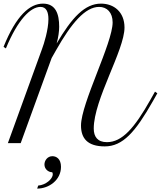

<svg xmlns="http://www.w3.org/2000/svg" viewBox="-20 -806 907 1082"><path d="M681.6 -650.9C681.6 -738.8 621.6 -785.6 549.3 -785.6C458 -785.6 385.3 -707.5 299.3 -561C309.1 -596.7 313.5 -630.4 313.5 -655.3C313.5 -726.6 294.4 -785.6 222.2 -785.6C148.4 -785.6 71.3 -719.2 0 -542L13.2 -533.2C79.6 -693.8 151.4 -767.1 208 -767.1C241.7 -767.1 252.9 -737.3 252.9 -698.2C252.9 -639.2 228 -559.1 216.8 -529.8L24.4 0.5H96.7L271 -479L295.4 -522C382.3 -675.8 460.4 -767.1 538.6 -767.1C583.5 -767.1 614.7 -734.9 614.7 -679.7C614.7 -563.5 436.5 -223.6 436.5 -98.6C436.5 -26.9 472.7 19 570.3 19C672.4 19 743.2 -62.5 841.3 -235.4L866.7 -280.3L853.5 -289.6L828.1 -244.6C738.3 -85.4 668.9 -4.9 582.5 -4.9C530.3 -4.9 508.3 -35.2 508.3 -81.5C508.3 -245.6 681.6 -522.9 681.6 -650.9ZM189.5 256.8C256.3 256.8 323.7 208.5 323.7 134.3C323.7 88.9 297.4 74.2 275.4 74.2C247.1 74.2 230.5 99.1 230.5 121.1C230.5 146.5 252 164.6 273.9 164.6C276.9 168 277.3 172.4 277.3 176.3C277.3 202.6 237.3 236.8 195.3 239.7Z"/></svg>

Font: Petit Formal Script
Style: Regular
Weight: 400
Designer: Pablo Impallari, Brenda Gallo, Rodrigo Fuenzalida
Foundry: Pablo Impallari, Brenda Gallo, Rodrigo Fuenzalida
Version: Version 1.001